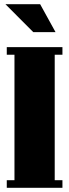

<svg xmlns="http://www.w3.org/2000/svg" viewBox="-20 -893 329 913"><path d="M12.2 -632.8V-668.9H276.9V-632.8H240.2V-36.1H276.9V0H12.2V-36.1H48.8V-632.8ZM170.9 -873 244.1 -740.2H138.2L5.9 -873Z"/></svg>

Font: Lletraferida
Style: Heavy
Weight: 900
Designer: Josep Patau Bellart
Foundry: Josep Patau Bellart
Version: Version 1.000